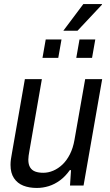

<svg xmlns="http://www.w3.org/2000/svg" viewBox="-20 -917 542 949"><path d="M162 12Q124 12 95 0.5Q66 -11 49 -36.5Q32 -62 32 -102Q32 -116 34 -130Q36 -144 39 -160L103 -526H187L125 -169Q123 -158 121.5 -147.5Q120 -137 120 -128Q120 -104 129 -89.5Q138 -75 154.5 -69Q171 -63 194 -63Q219 -63 243.5 -73.5Q268 -84 289 -104Q310 -124 325.5 -154.5Q341 -185 348 -225L401 -526H485L393 0H326L331 -76H325Q303 -45 276.5 -25.5Q250 -6 221 3Q192 12 162 12ZM190 -631 206 -722H284L268 -631ZM357 -631 373 -722H451L435 -631ZM293 -765 392 -897H484V-894L363 -765Z"/></svg>

Font: Archivo SemiCondensed
Style: Italic
Weight: 400
Width: 4
Italic angle: -10°
Designer: Hector Gatti
Foundry: Omnibus-Type
Version: Version 2.001